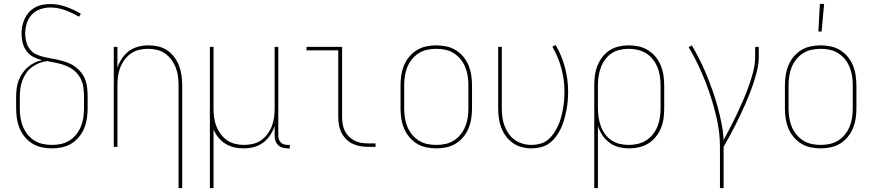

<svg xmlns="http://www.w3.org/2000/svg" viewBox="-20 -764 4540 999"><path d="M250 8Q224 8 197.5 2.5Q171 -3 148.5 -17Q126 -31 109 -51.5Q92 -72 82 -96.5Q72 -121 68 -147.5Q64 -174 64 -200V-259Q64 -281 66.5 -302.5Q69 -324 76.5 -344Q84 -364 96 -382Q108 -400 124 -414Q140 -428 159.5 -437.5Q179 -447 200 -451Q177 -456 155 -467Q133 -478 118.5 -497.5Q104 -517 98 -540.5Q92 -564 92 -588Q92 -609 96 -628.5Q100 -648 108.5 -666.5Q117 -685 130.5 -700Q144 -715 162 -725Q180 -735 200 -739Q220 -743 240 -743Q283 -743 324 -728.5Q365 -714 401 -692L391 -677Q357 -697 319 -711Q281 -725 241 -725Q215 -725 189 -716Q163 -707 145 -687.5Q127 -668 119 -642Q111 -616 111 -589Q111 -567 117 -545.5Q123 -524 136 -507Q149 -490 169 -481Q189 -472 210.5 -467Q232 -462 253.5 -458.5Q275 -455 296 -449.5Q317 -444 337 -436Q357 -428 374.5 -414.5Q392 -401 405 -383.5Q418 -366 425 -345.5Q432 -325 434 -303Q436 -281 436 -259V-200Q436 -174 432 -147.5Q428 -121 418 -96.5Q408 -72 391 -51.5Q374 -31 351.5 -17Q329 -3 302.5 2.5Q276 8 250 8ZM250 -10Q274 -10 297.5 -15Q321 -20 341.5 -33Q362 -46 377 -65Q392 -84 401 -106Q410 -128 413.5 -152Q417 -176 417 -200V-259Q417 -285 413.5 -310Q410 -335 398.5 -357Q387 -379 367.5 -395.5Q348 -412 324.5 -421.5Q301 -431 276.5 -436Q252 -441 227 -446Q205 -444 184.5 -436Q164 -428 146.5 -415Q129 -402 116.5 -384Q104 -366 96.5 -345.5Q89 -325 86 -303Q83 -281 83 -259V-200Q83 -176 86.5 -152Q90 -128 99 -106Q108 -84 123 -65Q138 -46 158.5 -33Q179 -20 202.5 -15Q226 -10 250 -10Z M909 215V-320Q909 -343 906 -366.5Q903 -390 894.5 -412Q886 -434 872 -453Q858 -472 839 -485.5Q820 -499 796.5 -504.5Q773 -510 750 -510Q727 -510 703.5 -504.5Q680 -499 661 -485.5Q642 -472 628 -453Q614 -434 605.5 -412Q597 -390 594 -366.5Q591 -343 591 -320V0H572V-520H591V-412Q600 -438 615 -460.5Q630 -483 652 -499Q674 -515 700.5 -521.5Q727 -528 753 -528Q779 -528 804.5 -522Q830 -516 851 -501.5Q872 -487 887.5 -466Q903 -445 912 -421Q921 -397 924.5 -371.5Q928 -346 928 -320V215Z M1072 215V-520H1091V-200Q1091 -177 1094 -153.5Q1097 -130 1105.5 -108Q1114 -86 1128 -67Q1142 -48 1161 -34.5Q1180 -21 1203.5 -15.5Q1227 -10 1250 -10Q1273 -10 1296.5 -15.5Q1320 -21 1339 -34.5Q1358 -48 1372 -67Q1386 -86 1394.5 -108Q1403 -130 1406 -153.5Q1409 -177 1409 -200V-520H1428V-58Q1428 -49 1431 -39.5Q1434 -30 1441 -23Q1448 -16 1457.5 -13Q1467 -10 1476 -10H1488V8H1476Q1463 8 1449.5 4Q1436 0 1426.5 -9.5Q1417 -19 1413 -32Q1409 -45 1409 -58V-108Q1400 -82 1385 -59.5Q1370 -37 1348 -21Q1326 -5 1299.5 1.5Q1273 8 1247 8Q1222 8 1198 2.5Q1174 -3 1153 -16Q1132 -29 1116.5 -48Q1101 -67 1091 -90V215Z M1895 0Q1874 0 1853.5 -3.5Q1833 -7 1814.5 -16Q1796 -25 1781 -40Q1766 -55 1756.5 -74Q1747 -93 1743.5 -113.5Q1740 -134 1740 -155V-502H1575V-520H1760V-155Q1760 -136 1763 -118Q1766 -100 1774 -83.5Q1782 -67 1795 -54Q1808 -41 1824 -32.5Q1840 -24 1858.5 -21Q1877 -18 1895 -18H1934V0Z M2250 8Q2224 8 2197.5 2.5Q2171 -3 2148.5 -17Q2126 -31 2109 -51.5Q2092 -72 2082 -96.5Q2072 -121 2068 -147.5Q2064 -174 2064 -200V-320Q2064 -346 2068 -372.5Q2072 -399 2082 -423.5Q2092 -448 2109 -468.5Q2126 -489 2148.5 -503Q2171 -517 2197.5 -522.5Q2224 -528 2250 -528Q2276 -528 2302.5 -522.5Q2329 -517 2351.5 -503Q2374 -489 2391 -468.5Q2408 -448 2418 -423.5Q2428 -399 2432 -372.5Q2436 -346 2436 -320V-200Q2436 -174 2432 -147.5Q2428 -121 2418 -96.5Q2408 -72 2391 -51.5Q2374 -31 2351.5 -17Q2329 -3 2302.5 2.5Q2276 8 2250 8ZM2250 -10Q2274 -10 2297.5 -15Q2321 -20 2341.5 -33Q2362 -46 2377 -65Q2392 -84 2401 -106Q2410 -128 2413.5 -152Q2417 -176 2417 -200V-320Q2417 -344 2413.5 -368Q2410 -392 2401 -414Q2392 -436 2377 -455Q2362 -474 2341.5 -487Q2321 -500 2297.5 -505Q2274 -510 2250 -510Q2226 -510 2202.5 -505Q2179 -500 2158.5 -487Q2138 -474 2123 -455Q2108 -436 2099 -414Q2090 -392 2086.5 -368Q2083 -344 2083 -320V-200Q2083 -176 2086.5 -152Q2090 -128 2099 -106Q2108 -84 2123 -65Q2138 -46 2158.5 -33Q2179 -20 2202.5 -15Q2226 -10 2250 -10Z M2745 8Q2720 8 2695 1.5Q2670 -5 2649 -19.5Q2628 -34 2612.5 -55Q2597 -76 2588 -100Q2579 -124 2575.5 -149Q2572 -174 2572 -200V-520H2591V-200Q2591 -177 2594 -154Q2597 -131 2605 -109.5Q2613 -88 2626.5 -68.5Q2640 -49 2658.5 -36Q2677 -23 2699.5 -16.5Q2722 -10 2745 -10Q2768 -10 2790.5 -16Q2813 -22 2830.5 -36.5Q2848 -51 2861 -70Q2874 -89 2883.5 -109.5Q2893 -130 2899 -152Q2905 -174 2909 -196.5Q2913 -219 2915 -241.5Q2917 -264 2917 -287Q2917 -348 2901 -408Q2885 -468 2854 -521L2871 -530Q2903 -475 2919.5 -413Q2936 -351 2936 -287Q2936 -263 2934 -238.5Q2932 -214 2927 -189.5Q2922 -165 2915.5 -141.5Q2909 -118 2898.5 -96Q2888 -74 2873 -53.5Q2858 -33 2838 -18.5Q2818 -4 2794 2Q2770 8 2745 8Z M3072 215V-320Q3072 -346 3075.5 -372Q3079 -398 3088.5 -422Q3098 -446 3114 -467Q3130 -488 3151.5 -502Q3173 -516 3199 -522Q3225 -528 3251 -528Q3277 -528 3303 -522.5Q3329 -517 3351.5 -503Q3374 -489 3391 -468.5Q3408 -448 3418 -423.5Q3428 -399 3432 -372.5Q3436 -346 3436 -320V-200Q3436 -174 3432.5 -148Q3429 -122 3419 -97.5Q3409 -73 3392.5 -52.5Q3376 -32 3354 -18Q3332 -4 3306 2Q3280 8 3254 8Q3227 8 3200.5 1.5Q3174 -5 3152 -21Q3130 -37 3115 -59.5Q3100 -82 3091 -108V215ZM3251 -10Q3275 -10 3298.5 -15.5Q3322 -21 3342 -33.5Q3362 -46 3377 -65Q3392 -84 3401 -106.5Q3410 -129 3413.5 -152.5Q3417 -176 3417 -200V-320Q3417 -344 3413.5 -367.5Q3410 -391 3401 -413.5Q3392 -436 3377 -455Q3362 -474 3342 -486.5Q3322 -499 3298.5 -504.5Q3275 -510 3251 -510Q3227 -510 3204 -504.5Q3181 -499 3161.5 -486Q3142 -473 3128 -453.5Q3114 -434 3106 -412Q3098 -390 3094.5 -366.5Q3091 -343 3091 -320V-200Q3091 -177 3094.5 -153.5Q3098 -130 3106 -108Q3114 -86 3128 -66.5Q3142 -47 3161.5 -34Q3181 -21 3204 -15.5Q3227 -10 3251 -10Z M3726 215V0Q3726 -69 3711.5 -136.5Q3697 -204 3675.5 -269Q3654 -334 3626 -397Q3598 -460 3563 -519L3580 -528Q3602 -490 3621.5 -451Q3641 -412 3657.5 -371.5Q3674 -331 3688.5 -290Q3703 -249 3714.5 -206.5Q3726 -164 3734.5 -121Q3743 -78 3745 -35Q3763 -69 3781 -103.5Q3799 -138 3815.5 -173Q3832 -208 3847.5 -244Q3863 -280 3876 -316.5Q3889 -353 3899 -391Q3909 -429 3909 -468V-520H3928V-468Q3928 -436 3921 -405Q3914 -374 3904.5 -344Q3895 -314 3883.5 -284.5Q3872 -255 3859.5 -226Q3847 -197 3833.5 -168.5Q3820 -140 3805.5 -111.5Q3791 -83 3776 -55.5Q3761 -28 3745 0V215Z M4238 -600 4246 -744H4268L4255 -600ZM4250 8Q4224 8 4197.5 2.5Q4171 -3 4148.5 -17Q4126 -31 4109 -51.5Q4092 -72 4082 -96.5Q4072 -121 4068 -147.5Q4064 -174 4064 -200V-320Q4064 -346 4068 -372.5Q4072 -399 4082 -423.5Q4092 -448 4109 -468.5Q4126 -489 4148.5 -503Q4171 -517 4197.5 -522.5Q4224 -528 4250 -528Q4276 -528 4302.5 -522.5Q4329 -517 4351.5 -503Q4374 -489 4391 -468.5Q4408 -448 4418 -423.5Q4428 -399 4432 -372.5Q4436 -346 4436 -320V-200Q4436 -174 4432 -147.5Q4428 -121 4418 -96.5Q4408 -72 4391 -51.5Q4374 -31 4351.5 -17Q4329 -3 4302.5 2.5Q4276 8 4250 8ZM4250 -10Q4274 -10 4297.5 -15Q4321 -20 4341.5 -33Q4362 -46 4377 -65Q4392 -84 4401 -106Q4410 -128 4413.5 -152Q4417 -176 4417 -200V-320Q4417 -344 4413.5 -368Q4410 -392 4401 -414Q4392 -436 4377 -455Q4362 -474 4341.5 -487Q4321 -500 4297.5 -505Q4274 -510 4250 -510Q4226 -510 4202.5 -505Q4179 -500 4158.5 -487Q4138 -474 4123 -455Q4108 -436 4099 -414Q4090 -392 4086.5 -368Q4083 -344 4083 -320V-200Q4083 -176 4086.5 -152Q4090 -128 4099 -106Q4108 -84 4123 -65Q4138 -46 4158.5 -33Q4179 -20 4202.5 -15Q4226 -10 4250 -10Z"/></svg>

Font: Iosevka SS18 Thin
Style: Regular
Weight: 100
Monospace: yes
Designer: Belleve Invis
Foundry: Belleve Invis
Version: Version 25.1.1; ttfautohint (v1.8.4)